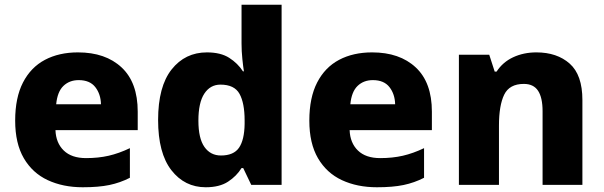

<svg xmlns="http://www.w3.org/2000/svg" viewBox="-20 -780 2547 810"><path d="M309 -559Q425 -559 493 -495.5Q561 -432 561 -309V-231H214Q216 -177 249 -145Q282 -113 343 -113Q395 -113 438.5 -123Q482 -133 528 -155V-30Q487 -9 441.5 0.5Q396 10 329 10Q246 10 181.5 -20Q117 -50 80.5 -112.5Q44 -175 44 -271Q44 -368 77 -432Q110 -496 169.5 -527.5Q229 -559 309 -559ZM312 -442Q273 -442 247.5 -417.5Q222 -393 217 -340H406Q405 -383 382 -412.5Q359 -442 312 -442Z M848 10Q759 10 703 -62Q647 -134 647 -274Q647 -415 704 -487Q761 -559 853 -559Q911 -559 947 -536Q983 -513 1005 -479H1009Q1006 -497 1002.5 -530.5Q999 -564 999 -597V-760H1168V0H1040L1006 -71H999Q978 -37 942 -13.5Q906 10 848 10ZM912 -124Q966 -124 988.5 -157Q1011 -190 1012 -257V-272Q1012 -345 990.5 -384Q969 -423 910 -423Q867 -423 842 -385Q817 -347 817 -271Q817 -196 842.5 -160Q868 -124 912 -124Z M1550 -559Q1666 -559 1734 -495.5Q1802 -432 1802 -309V-231H1455Q1457 -177 1490 -145Q1523 -113 1584 -113Q1636 -113 1679.5 -123Q1723 -133 1769 -155V-30Q1728 -9 1682.5 0.5Q1637 10 1570 10Q1487 10 1422.5 -20Q1358 -50 1321.5 -112.5Q1285 -175 1285 -271Q1285 -368 1318 -432Q1351 -496 1410.5 -527.5Q1470 -559 1550 -559ZM1553 -442Q1514 -442 1488.5 -417.5Q1463 -393 1458 -340H1647Q1646 -383 1623 -412.5Q1600 -442 1553 -442Z M2243 -559Q2330 -559 2383.5 -511.5Q2437 -464 2437 -358V0H2269V-311Q2269 -368 2250 -397Q2231 -426 2190 -426Q2129 -426 2107 -380.5Q2085 -335 2085 -250V0H1916V-549H2044L2067 -478H2075Q2101 -518 2145 -538.5Q2189 -559 2243 -559Z"/></svg>

Font: Noto Sans Gujarati UI ExtraBold
Style: Regular
Weight: 800
Designer: Jelle Bosma - Monotype Design Team, Universal Thirst
Foundry: Monotype Imaging Inc.
Version: Version 2.106; ttfautohint (v1.8.4.7-5d5b)